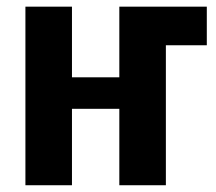

<svg xmlns="http://www.w3.org/2000/svg" viewBox="-20 -548 640 568"><path d="M192.9 -528.3V-319.3H333V-528.3H591.8V-414.1H470.7V0H333V-226.1H192.9V0H55.2V-528.3Z"/></svg>

Font: Liberation Mono
Style: Bold
Weight: 700
Monospace: yes
Designer: Steve Matteson
Foundry: Ascender Corporation
Version: Version 2.1.5